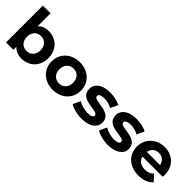

<svg xmlns="http://www.w3.org/2000/svg" viewBox="151 -1735 2735 2735"><g transform="rotate(45 1519.0 -367.0)"><path d="M390 -546C323 -546 268 -525 228 -481V-742H72V0H221V-62C260 -15 318 8 390 8C541 8 658 -100 658 -269C658 -438 541 -546 390 -546ZM363 -120C285 -120 226 -176 226 -269C226 -362 285 -418 363 -418C441 -418 500 -362 500 -269C500 -176 441 -120 363 -120Z M1018 8C1189 8 1313 -107 1313 -269C1313 -431 1189 -546 1018 -546C847 -546 722 -431 722 -269C722 -107 847 8 1018 8ZM1018 -120C940 -120 880 -176 880 -269C880 -362 940 -418 1018 -418C1096 -418 1155 -362 1155 -269C1155 -176 1096 -120 1018 -120Z M1598 8C1759 8 1852 -63 1852 -163C1852 -375 1527 -286 1527 -378C1527 -406 1557 -428 1627 -428C1676 -428 1729 -418 1782 -388L1834 -499C1783 -529 1701 -546 1627 -546C1470 -546 1378 -474 1378 -372C1378 -157 1703 -247 1703 -159C1703 -129 1676 -110 1604 -110C1538 -110 1465 -131 1417 -162L1365 -50C1415 -17 1507 8 1598 8Z M2129 8C2290 8 2383 -63 2383 -163C2383 -375 2058 -286 2058 -378C2058 -406 2088 -428 2158 -428C2207 -428 2260 -418 2313 -388L2365 -499C2314 -529 2232 -546 2158 -546C2001 -546 1909 -474 1909 -372C1909 -157 2234 -247 2234 -159C2234 -129 2207 -110 2135 -110C2069 -110 1996 -131 1948 -162L1896 -50C1946 -17 2038 8 2129 8Z M3006 -267C3006 -440 2884 -546 2726 -546C2562 -546 2439 -430 2439 -269C2439 -109 2560 8 2746 8C2843 8 2918 -22 2968 -79L2885 -169C2848 -134 2807 -117 2750 -117C2668 -117 2611 -158 2596 -225H3003C3004 -238 3006 -255 3006 -267ZM2727 -428C2797 -428 2848 -384 2859 -316H2594C2605 -385 2656 -428 2727 -428Z"/></g></svg>

Font: AWKNG-Font
Style: Bold
Weight: 700
Designer: Awakening Church
Foundry: Awakening Church
Version: Version 1.700;PS 001.700;hotconv 1.0.88;makeotf.lib2.5.64775